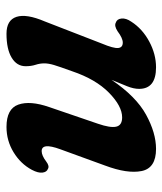

<svg xmlns="http://www.w3.org/2000/svg" viewBox="27 -529 512 606"><g transform="rotate(-90 283.0 -226.0)"><path d="M514.5 -116.5Q526 -113 527.5 -98.5Q529 -84 517.5 -67.5Q495 -32.5 455 -11Q415 10.5 373.5 10.5Q305.5 10.5 305.5 -43Q305.5 -60 313.8 -80.8Q322 -101.5 334 -130Q281.5 -52.5 224 -21Q166.5 10.5 116 10.5Q55.5 10.5 46.2 -34.8Q37 -80 63.5 -150.5L115 -292Q136.5 -350.5 109 -350.5Q95 -350.5 76 -336Q61.5 -325 52.5 -331Q43 -334.5 41.2 -348Q39.5 -361.5 50 -381.5Q69 -417 105.5 -439.2Q142 -461.5 185.5 -461.5Q242.5 -461.5 255.8 -424.2Q269 -387 248 -326.5L195.5 -173Q182 -134 186.2 -115.2Q190.5 -96.5 215.5 -96.5Q251 -96.5 293.5 -138.2Q336 -180 361 -254Q375.5 -294 380.8 -311.5Q386 -329 386 -342Q386 -356 381.5 -369.8Q377 -383.5 377 -401Q377 -429 404 -445.2Q431 -461.5 479.5 -461.5Q522.5 -461.5 532.8 -430Q543 -398.5 518.5 -341L448.5 -160.5Q433 -123.5 434.5 -109Q436 -94.5 451.5 -94.5Q465.5 -94.5 487.5 -111Q504.5 -122 514.5 -116.5Z"/></g></svg>

Font: Fraunces 72pt SuperSoft SemiBold
Style: Italic
Weight: 600
Italic angle: -16°
Version: Version 1.000;[b76b70a41]